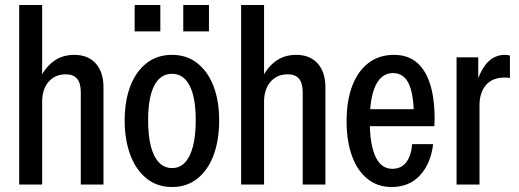

<svg xmlns="http://www.w3.org/2000/svg" viewBox="-20 -740 2082 770"><path d="M57 0V-720H149V0ZM304 0V-369Q304 -407 289 -424.5Q274 -442 244 -442Q213 -442 191.5 -427Q170 -412 159.5 -387.5Q149 -363 149 -333L137 -418Q157 -465 192.5 -492.5Q228 -520 278 -520Q333 -520 364 -485.5Q395 -451 395 -390V0Z M670 10Q610 10 567.5 -24.5Q525 -59 502.5 -119Q480 -179 480 -257Q480 -335 502.5 -394Q525 -453 567.5 -486.5Q610 -520 670 -520Q729 -520 771.5 -486.5Q814 -453 836.5 -394Q859 -335 859 -257Q859 -179 837 -119Q815 -59 772.5 -24.5Q730 10 670 10ZM670 -66Q701 -66 722 -88.5Q743 -111 754 -153.5Q765 -196 765 -258Q765 -349 740.5 -396.5Q716 -444 670 -444Q623 -444 598.5 -396.5Q574 -349 574 -258Q574 -196 585 -153.5Q596 -111 617.5 -88.5Q639 -66 670 -66ZM715 -614V-720H818V-614ZM520 -614V-720H623V-614Z M947 0V-720H1039V0ZM1194 0V-369Q1194 -407 1179 -424.5Q1164 -442 1134 -442Q1103 -442 1081.5 -427Q1060 -412 1049.5 -387.5Q1039 -363 1039 -333L1027 -418Q1047 -465 1082.5 -492.5Q1118 -520 1168 -520Q1223 -520 1254 -485.5Q1285 -451 1285 -390V0Z M1550 10Q1495 10 1454.5 -22Q1414 -54 1392 -113.5Q1370 -173 1370 -254Q1370 -337 1393 -396.5Q1416 -456 1458.5 -488Q1501 -520 1560 -520Q1613 -520 1649 -491.5Q1685 -463 1704 -405.5Q1723 -348 1723 -262Q1723 -255 1722.5 -247.5Q1722 -240 1722 -234H1428V-302H1668L1640 -265Q1640 -361 1619.5 -404Q1599 -447 1556 -447Q1511 -447 1487 -398.5Q1463 -350 1463 -254Q1463 -160 1486 -111.5Q1509 -63 1553 -63Q1589 -63 1609 -89Q1629 -115 1633 -162H1717Q1708 -85 1665 -37.5Q1622 10 1550 10Z M1811 0V-510H1898V-397H1903V0ZM1903 -317 1887 -394Q1906 -459 1935 -489.5Q1964 -520 2005 -520Q2016 -520 2025 -517V-427Q2022 -428 2016.5 -428.5Q2011 -429 2004 -429Q1955 -429 1929 -399Q1903 -369 1903 -317Z"/></svg>

Font: Instrument Sans Condensed Medium
Style: Regular
Weight: 500
Width: 3
Designer: Rodrigo Fuenzalida
Foundry: fragTYPE
Version: Version 1.000;gftools[0.9.28]